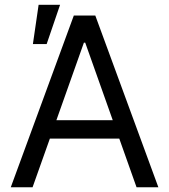

<svg xmlns="http://www.w3.org/2000/svg" viewBox="-20 -793 716 813"><path d="M117.9 0 191.1 -206H485.1L558.2 0H650.6L383.5 -727.3H292.6L25.6 0ZM119.3 -606.5H177.6L234.4 -772.7H143.5ZM218.8 -284.1 335.2 -612.2H340.9L457.4 -284.1Z"/></svg>

Font: Margiela Sans
Style: Regular
Weight: 400
Designer: Stefan Endress, Andreas Faust
Version: Version 1.100;FEAKit 1.0